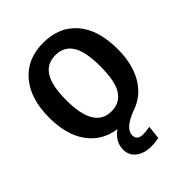

<svg xmlns="http://www.w3.org/2000/svg" viewBox="-263 -841 1217 1217"><g transform="rotate(-45 345.5 -233.0)"><path d="M449 1Q331 46 331 105Q331 151 385 151Q414 151 446 144L436 235Q399 242 368 242Q305 242 265.5 211.5Q226 181 226 130Q226 59 293 12Q173 -5 105.5 -98Q38 -191 38 -346Q38 -515 120.5 -611.5Q203 -708 346 -708Q490 -708 571.5 -613.5Q653 -519 653 -346Q653 -211 599.5 -121Q546 -31 449 1ZM193 -346Q193 -94 346 -94Q422 -94 460 -153.5Q498 -213 498 -346Q498 -479 460 -538.5Q422 -598 346 -598Q270 -598 231.5 -538Q193 -478 193 -346Z"/></g></svg>

Font: FiraGO SemiBold
Style: Regular
Weight: 600
Designer: bBox Type
Foundry: bBox Type GmbH
Version: Version 1.001;PS 001.001;hotconv 1.0.88;makeotf.lib2.5.64775